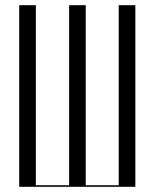

<svg xmlns="http://www.w3.org/2000/svg" viewBox="-20 -719 596 739"><path d="M54 0H501V-699H437V-6H310V-699H246V-6H118V-699H54Z"/></svg>

Font: Moniqa Display
Style: Regular
Weight: 400
Designer: Rajesh Rajput
Foundry: Rajesh Rajput
Version: Version 1.000